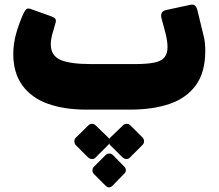

<svg xmlns="http://www.w3.org/2000/svg" viewBox="-20 -471 956 839"><path d="M356 8Q261 8 189.5 -17.5Q118 -43 78 -97.5Q38 -152 38 -236Q38 -280 51 -326Q64 -372 84 -415Q89 -425 95.5 -431Q102 -437 119 -430L203 -400Q220 -394 223 -386.5Q226 -379 221 -365Q213 -339 207.5 -318Q202 -297 202 -277Q202 -228 244 -209.5Q286 -191 378 -191H569Q620 -191 652 -197Q684 -203 698 -219.5Q712 -236 712 -265Q712 -291 703 -327L686 -390Q682 -406 687 -415Q692 -424 705 -427L812 -450Q826 -453 833 -445.5Q840 -438 843 -425L868 -321Q873 -304 875 -286Q877 -268 877 -249Q877 -156 836.5 -99.5Q796 -43 722.5 -17.5Q649 8 549 8ZM365 217 312 164Q305 157 305 146.5Q305 136 312 130L365 78Q372 70 382 70Q392 70 398 77L452 129Q460 137 459.5 147Q459 157 451 164L398 217Q392 224 382.5 224Q373 224 365 217ZM516 217 462 164Q456 157 455.5 146.5Q455 136 462 130L516 78Q523 70 533 70Q543 70 550 77L602 129Q610 137 609.5 147Q609 157 601 164L548 217Q542 224 532.5 224Q523 224 516 217ZM441 340 391 290Q384 283 384 273.5Q384 264 390 258L441 207Q448 200 457 200Q466 200 473 206L523 257Q530 264 530 273Q530 282 521 290L472 340Q456 356 441 340Z"/></svg>

Font: Rubik ExtraBold
Style: Italic
Weight: 800
Italic angle: -12°
Designer: Hubert and Fischer
Foundry: Hubert and Fischer
Version: Version 2.300;gftools[0.9.30]